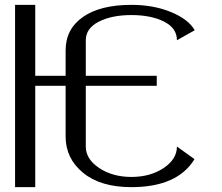

<svg xmlns="http://www.w3.org/2000/svg" viewBox="-20 -770 915 790"><path d="M780.3 -115.2Q710 0 520.5 0Q393.6 0 321.8 -59.1Q250 -118.2 250 -208V-417H125V0H42V-750H125V-458H250V-562.5Q250 -650.4 321.3 -700.2Q392.6 -750 520.5 -750Q612.3 -750 684.1 -720.2Q755.9 -690.4 781.2 -645.5L708 -604.5Q708 -654.3 654.8 -681.2Q601.6 -708 520.5 -708Q439.5 -708 386.2 -680.7Q333 -653.3 333 -604.5V-458H625V-417H333V-167Q333 -115.2 388.2 -78.6Q443.4 -42 520.5 -42Q598.6 -42 653.3 -78.6Q708 -115.2 708 -167Z"/></svg>

Font: okolaks
Style: Regular
Weight: 500
Version: Version 000.6.0